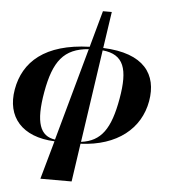

<svg xmlns="http://www.w3.org/2000/svg" viewBox="-63 -817 970 1102"><g transform="rotate(5 422.0 -265.5)"><path d="M211 229H391L423 9C634 0 766 -109 794 -269C821 -424 742 -541 505 -550L536 -760H485L427 -550C170 -542 48 -430 20 -269C-8 -109 85 0 273 8ZM190 -269C222 -448 280 -525 423 -536L275 -2C189 -14 158 -89 190 -269ZM624 -269C593 -92 540 -17 425 -2L503 -536C627 -524 654 -440 624 -269Z"/></g></svg>

Font: Noto Serif Display ExtraBold
Style: Italic
Weight: 800
Italic angle: -12°
Designer: Monotype Design Team
Foundry: Monotype Imaging Inc.
Version: Version 2.009